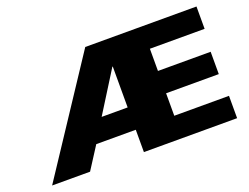

<svg xmlns="http://www.w3.org/2000/svg" viewBox="-122 -1079 1726 1333"><g transform="rotate(-20 741.0 -412.5)"><path d="M443.8 -165H735.7V0H1424.4V-165H1020.1V-331H1409.4V-496H1020.1V-660H1424.4V-825H602.6L57.6 0H337.9ZM735.7 -330H543.6L732.7 -632H735.7Z"/></g></svg>

Font: Hussar
Style: BdSuprExt
Weight: 700
Foundry: Cannot Into Space Fonts
Version: Version 2.00